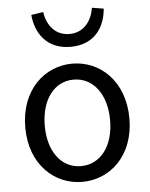

<svg xmlns="http://www.w3.org/2000/svg" viewBox="-57 -862 719 922"><g transform="rotate(-5 303.0 -401.5)"><path d="M303 13C436 13 554 -91 554 -271C554 -452 436 -557 303 -557C170 -557 52 -452 52 -271C52 -91 170 13 303 13ZM303 -63C209 -63 146 -146 146 -271C146 -396 209 -480 303 -480C397 -480 461 -396 461 -271C461 -146 397 -63 303 -63ZM303 -638C423 -638 471 -724 477 -807L421 -816C412 -758 376 -700 303 -700C230 -700 194 -758 186 -816L128 -807C135 -724 184 -638 303 -638Z"/></g></svg>

Font: Source Han Sans KR
Style: Regular
Weight: 400
Designer: Ryoko NISHIZUKA 西塚涼子 (kana, bopomofo & ideographs); Paul D. Hunt (Latin, Greek & Cyrillic); Sandoll Communications 산돌커뮤니
Foundry: Adobe
Version: Version 2.004;hotconv 1.0.118;makeotfexe 2.5.65603